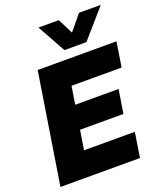

<svg xmlns="http://www.w3.org/2000/svg" viewBox="-175 -1098 1011 1207"><g transform="rotate(-20 330.5 -494.5)"><path d="M647 -989 482 -800H335L230 -989H366L417 -887L501 -989ZM661 -740 635 -574H300L281 -454H571L546 -296H256L235 -166H575L549 0H17L134 -740Z"/></g></svg>

Font: Be Vietnam Black
Style: Italic
Weight: 900
Italic angle: -9°
Designer: Lam Bao; Tony Le; Vietanh Nguyen
Foundry: Yellow Type Foundry
Version: Version 5.000